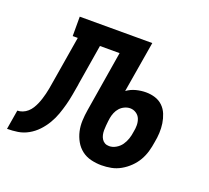

<svg xmlns="http://www.w3.org/2000/svg" viewBox="-154 -652 852 781"><g transform="rotate(20 272.0 -261.0)"><path d="M355 8Q332 8 309.5 2.5Q287 -3 269.5 -16.5Q252 -30 241 -49.5Q230 -69 225 -91Q220 -113 221 -136.5Q222 -160 226 -184L269 -446H184L155 -270Q155 -270 155 -270Q155 -270 155 -269V-268Q151 -245 147 -222Q143 -199 137 -176.5Q131 -154 123 -131.5Q115 -109 102.5 -88Q90 -67 73 -49Q56 -31 34.5 -19Q13 -7 -10 -3.5Q-33 0 -56 0L-42 -84Q-31 -84 -19.5 -88.5Q-8 -93 1.5 -101.5Q11 -110 17.5 -120.5Q24 -131 29 -142.5Q34 -154 37.5 -165.5Q41 -177 44 -188.5Q47 -200 49 -211.5Q51 -223 53 -235Q55 -247 57 -259Q59 -271 61 -283L88 -446H66V-530H380L343 -309Q361 -322 382.5 -327.5Q404 -333 425 -333Q446 -333 465 -327Q484 -321 498 -307.5Q512 -294 519.5 -275.5Q527 -257 530 -237Q533 -217 532 -196Q531 -175 527 -155Q524 -134 518 -113Q512 -92 501 -73Q490 -54 473.5 -38Q457 -22 437.5 -11Q418 0 397 4Q376 8 355 8ZM358 -76Q373 -76 387.5 -84.5Q402 -93 411 -106Q420 -119 425 -134Q430 -149 432 -165Q435 -179 435 -193.5Q435 -208 430 -221Q425 -234 413 -242Q401 -250 387 -250Q387 -250 387 -250Q387 -250 387 -250Q375 -250 363 -244.5Q351 -239 342.5 -229.5Q334 -220 329 -208Q324 -196 322 -184L320 -170Q319 -160 318 -150Q317 -140 317 -130Q317 -120 319 -110.5Q321 -101 326 -93Q331 -85 339 -80.5Q347 -76 358 -76Z"/></g></svg>

Font: Iosevka Curly Slab MdEx
Style: Italic
Weight: 500
Width: 7
Italic angle: -9°
Monospace: yes
Designer: Belleve Invis
Foundry: Belleve Invis
Version: Version 11.0.0; ttfautohint (v1.8.3)